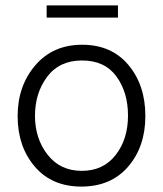

<svg xmlns="http://www.w3.org/2000/svg" viewBox="-20 -679 601 708"><path d="M415 -614H152V-659H415ZM282.5 -456Q199 -456 154 -396Q109 -336 109 -252Q109 -168 155.5 -108.5Q202 -49 281.5 -49Q361 -49 406.5 -107.5Q452 -166 452 -252.5Q452 -339 409 -397.5Q366 -456 282.5 -456ZM283 -514Q391 -514 453.5 -439.5Q516 -365 516 -251.5Q516 -138 452.5 -64.5Q389 9 280 9Q171 9 108 -65Q45 -139 45 -250.5Q45 -362 110 -438Q175 -514 283 -514Z"/></svg>

Font: Hind Kochi Light
Style: Regular
Weight: 300
Designer: Dhruvi Tolia
Foundry: Indian Type Foundry
Version: Version 0.702;PS 1.0;hotconv 1.0.81;makeotf.lib2.5.63406